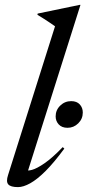

<svg xmlns="http://www.w3.org/2000/svg" viewBox="-20 -755 358 785"><path d="M205 -647.5Q196 -654 184.8 -661.5Q173.5 -669 160.5 -677.5Q147.5 -686 133 -694.5L134 -699.5L305 -735H309L90 -43L81 -60.5Q90.5 -55 110.8 -60.5Q131 -66 162.5 -87.8Q194 -109.5 236.5 -153.5L243 -147.5Q201.5 -91 166.8 -56.2Q132 -21.5 103.8 -5.8Q75.5 10 53.5 10Q23.5 10 13.8 -1.2Q4 -12.5 13 -39.5ZM256 -232.5Q233 -232.5 220.2 -246.2Q207.5 -260 207.5 -279Q207.5 -305 226.2 -323.2Q245 -341.5 271 -341.5Q294 -341.5 306.2 -328Q318.5 -314.5 318.5 -295Q318.5 -269 300 -250.8Q281.5 -232.5 256 -232.5Z"/></svg>

Font: Newsreader 60pt
Style: Italic
Weight: 400
Italic angle: -17°
Designer: Hugues Gentile
Foundry: Production Type
Version: Version 1.003